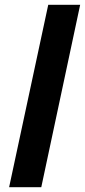

<svg xmlns="http://www.w3.org/2000/svg" viewBox="-20 -780 354 800"><path d="M18 0 181 -760H314L152 0Z"/></svg>

Font: Be Vietnam Pro SemiBold
Style: Italic
Weight: 600
Italic angle: -12°
Designer: Lam Bao, Tony Le, Vietanh Nguyen
Foundry: Yellow Type Foundry
Version: Version 1.002; ttfautohint (v1.8.3)